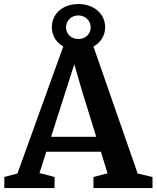

<svg xmlns="http://www.w3.org/2000/svg" viewBox="-20 -958 799 978"><path d="M2 0H257.8V-56.6L181.2 -76.2L215.8 -185.1H494.1L527.8 -75.2L456.1 -56.2V0H756.8V-56.2L681.2 -74.2L456.1 -720.7C491.2 -740.7 515.6 -774.9 515.6 -819.3C515.6 -889.6 456.1 -937.5 379.4 -937.5C303.2 -937.5 244.1 -891.1 244.1 -819.3C244.1 -775.4 267.6 -741.2 302.2 -721.2L68.8 -74.2L2 -56.6ZM379.4 -759.3C343.3 -759.3 316.4 -784.2 316.4 -818.8C316.4 -853.5 343.3 -879.4 379.4 -879.4C414.6 -879.4 441.9 -852.5 441.9 -818.8C441.9 -784.2 414.6 -759.3 379.4 -759.3ZM240.2 -261.2 358.4 -630.9 398.9 -491.2 470.2 -261.2Z"/></svg>

Font: Merriweather
Style: Bold
Weight: 700
Designer: Eben Sorkin ( eben@eyebytes.com )
Foundry: Sorkin Type Co.
Version: Version 1.003